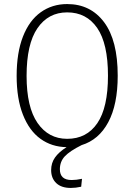

<svg xmlns="http://www.w3.org/2000/svg" viewBox="-20 -714 663 946"><path d="M275 120Q275 173 333 173Q356 173 384 167L380 206Q353 212 329 212Q282 212 257 188Q232 164 232 124Q232 89 251 62Q270 35 308 11Q235 10 179.5 -30Q124 -70 93 -149Q62 -228 62 -340Q62 -454 93 -533.5Q124 -613 180.5 -653.5Q237 -694 311 -694Q426 -694 493 -604.5Q560 -515 560 -341Q560 -199 513.5 -112Q467 -25 382 1Q324 30 299.5 56Q275 82 275 120ZM311 -30Q407 -30 459.5 -107Q512 -184 512 -341Q512 -499 459 -576Q406 -653 311 -653Q218 -653 164.5 -575Q111 -497 111 -340Q111 -186 165 -108Q219 -30 311 -30Z"/></svg>

Font: Fira Sans Condensed ExtraLight
Style: Regular
Weight: 275
Width: 3
Designer: Carrois Corporate & Edenspiekermann AG
Foundry: Carrois Corporate GbR & Edenspiekermann AG
Version: Version 4.203